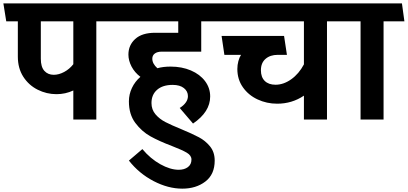

<svg xmlns="http://www.w3.org/2000/svg" viewBox="-46 -711 2425 1142"><path d="M526.9 0H390.1V-172.9Q343.3 -150.9 290 -150.9Q231 -150.9 178 -177.5Q125 -204.1 92.5 -254.6Q60.1 -305.2 60.1 -374V-584H-8.8L-25.9 -690.9H636.2L650.9 -584H526.9ZM390.1 -329.1V-584H196.8V-361.8Q196.8 -313 217.8 -289.6Q238.8 -266.1 273.9 -266.1Q304.2 -266.1 335.7 -283Q367.2 -299.8 390.1 -329.1Z M1031.7 57.1Q1098.6 85 1137.2 105.5Q1175.8 126 1203.4 159.9Q1231 193.8 1231 244.1Q1231 326.2 1175.5 368.7Q1120.1 411.1 1038.1 411.1Q954.1 411.1 867.4 366Q780.8 320.8 720.7 244.1L800.8 175.8Q848.6 232.9 907.7 265.9Q966.8 298.8 1017.1 298.8Q1050.3 298.8 1071.5 283Q1092.8 267.1 1092.8 237.8Q1092.8 213.9 1065.4 197.5Q1038.1 181.2 976.1 157.2Q899.9 128.4 848.4 99.6Q796.9 70.8 758.8 20Q720.7 -30.8 720.7 -107.9Q720.7 -149.9 738.8 -188Q756.8 -226.1 789.1 -253.9Q754.9 -279.8 736.3 -315.4Q717.8 -351.1 717.8 -386.2Q717.8 -442.4 758.3 -479.2Q798.8 -516.1 877 -516.1H1014.2V-584H614.7L598.1 -690.9H1269L1283.7 -584H1150.9V-403.8H916Q890.1 -403.8 875 -392.8Q859.9 -381.8 859.9 -361.8Q859.9 -332 890.1 -305.2Q924.3 -314.9 968.8 -314.9Q1035.6 -314.9 1089.4 -292Q1143.1 -269 1173.6 -228.5Q1204.1 -188 1204.1 -137.2Q1204.1 -45.4 1102.1 23.9L1022.9 -68.8Q1045.9 -83 1058.8 -101.1Q1071.8 -119.1 1071.8 -139.2Q1071.8 -168 1047.9 -187Q1023.9 -206.1 981 -206.1Q921.9 -206.1 888.4 -177Q855 -147.9 855 -98.1Q855 -59.1 878.9 -31Q902.8 -2.9 938 15.1Q973.1 33.2 1031.7 57.1Z M1898.9 0H1761.7V-142.1Q1690.9 -94.2 1602.5 -94.2Q1540.5 -94.2 1486.1 -119.6Q1431.6 -145 1398.7 -191.9Q1365.7 -238.8 1365.7 -300.8Q1365.7 -324.7 1371.8 -347.4Q1377.9 -370.1 1387.7 -384.8H1288.6L1272 -497.1H1643.6L1660.6 -384.8H1606Q1561 -384.8 1533.4 -360.8Q1505.9 -336.9 1505.9 -293Q1505.9 -252 1528.8 -229.5Q1551.8 -207 1592.8 -207Q1640.6 -207 1686.3 -239.5Q1731.9 -272 1761.7 -328.1V-584H1252L1234.9 -690.9H2007.8L2022.9 -584H1898.9Z M2235.4 0H2098.6V-584H1993.7L1977.5 -690.9H2344.7L2359.4 -584H2235.4Z"/></svg>

Font: Kadwa
Style: Regular
Weight: 400
Designer: Sol Matas
Foundry: Sol Matas
Version: Version 1.000;PS 001.000;hotconv 1.0.70;makeotf.lib2.5.58329